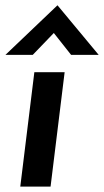

<svg xmlns="http://www.w3.org/2000/svg" viewBox="-24 -690 385 710"><path d="M215 -423 163 0H51L103 -423ZM239 -487 175 -568 97 -487H-4L188 -670H189L341 -487Z"/></svg>

Font: Josefin Sans SemiBold
Style: Italic
Weight: 600
Italic angle: -7°
Designer: Santiago Orozco
Foundry: Typemade
Version: Version 2.000